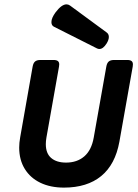

<svg xmlns="http://www.w3.org/2000/svg" viewBox="-20 -857 640 888"><path d="M473.1 -707Q483.4 -699.7 483.4 -686Q483.4 -672.4 472.7 -655.3Q457 -630.4 439.5 -630.4Q433.6 -630.4 428.2 -633.3L229.5 -733.4Q217.8 -739.3 217.8 -754.9Q217.8 -773.9 237.3 -800.3Q265.1 -836.9 287.6 -836.9Q295.9 -836.9 303.7 -831.5ZM594.7 -559.1Q594.7 -556.6 593.8 -548.8L532.2 -201.7Q513.2 -96.2 448 -42.7Q382.8 10.7 275.9 10.7Q213.4 10.7 166.7 -11.7Q120.1 -34.2 94.5 -75.9Q68.8 -117.7 68.8 -174.3Q68.8 -196.3 73.2 -221.2L130.9 -548.8Q133.8 -565.4 142.1 -572.5Q150.4 -579.6 167 -579.6H227.5Q241.2 -579.6 247.6 -574.7Q253.9 -569.8 253.9 -559.1Q253.9 -556.6 252.9 -548.8L194.8 -221.2Q191.9 -204.6 191.9 -190.4Q191.9 -147.5 216.8 -126.2Q241.7 -105 285.6 -105Q336.4 -105 369.9 -133.8Q403.3 -162.6 413.6 -221.2L471.7 -548.8Q474.6 -565.4 482.9 -572.5Q491.2 -579.6 507.8 -579.6H568.4Q582 -579.6 588.4 -574.7Q594.7 -569.8 594.7 -559.1Z"/></svg>

Font: Courier Prime Sans
Style: Bold Italic
Weight: 700
Italic angle: -10°
Designer: Alan Dague-Greene
Foundry: Quote-Unquote Apps
Version: Version 3.020